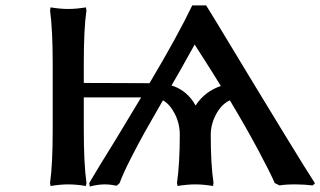

<svg xmlns="http://www.w3.org/2000/svg" viewBox="-20 -678 1178 706"><path d="M295.9 -650.9 297.9 -639.2Q288.1 -574.2 288.1 -442.9V-373Q330.1 -373 408.9 -372.6Q487.8 -372.1 529.8 -372.1Q632.3 -544.4 687 -658.2H737.8Q742.7 -650.4 753.4 -633.3Q764.2 -616.2 769 -607.9Q1089.4 -77.6 1138.2 -3.9L1129.9 3.9Q1098.1 0 1065.9 0Q1027.8 0 1007.8 3.9L990.2 -4.9Q976.1 -38.6 930.7 -123.8Q885.3 -209 825.2 -309.1Q794.4 -294.9 774.7 -258.1Q754.9 -221.2 754.9 -182.1Q754.9 -73.7 765.1 -5.9L763.2 5.9Q727.5 0 698.2 0Q668.9 0 632.8 5.9L630.9 -5.9Q641.1 -77.6 641.1 -182.1Q641.1 -223.6 623 -259Q605 -294.4 579.1 -309.1Q533.7 -230 512.2 -191.9Q490.7 -153.8 461.7 -96.9Q432.6 -40 419.9 -4.9L409.2 4.9Q385.3 0 365.2 0Q339.8 0 310.1 7.8L308.1 -4.9Q332.5 -47.4 409.2 -170.9Q425.3 -196.8 454.1 -245.4Q482.9 -293.9 499 -319.8H288.1V-202.1Q288.1 -76.2 297.9 -5.9L295.9 5.9Q259.8 0 231 0Q202.1 0 166 5.9L164.1 -5.9Q173.8 -72.3 173.8 -202.1V-442.9Q173.8 -568.8 164.1 -639.2L166 -650.9Q202.1 -645 231 -645Q259.8 -645 295.9 -650.9ZM610.8 -363.8Q668.5 -345.7 699.2 -290Q732.9 -341.8 792 -361.8Q768.1 -401.9 695.8 -514.2Q629.9 -395.5 610.8 -363.8Z"/></svg>

Font: Linear Smooth
Style: Bold
Weight: 700
Designer: Philipp H. Poll, Flanker
Foundry: Philipp H. Poll, reworked by Flanker
Version: Version 1.061 | FøM Fix